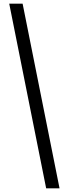

<svg xmlns="http://www.w3.org/2000/svg" viewBox="-20 -820 372 1040"><path d="M302.5 200H230L30 -800H102.5Z"/></svg>

Font: Big Shoulders Thin
Style: Regular
Weight: 100
Designer: Patric King
Foundry: XO Type Co
Version: Version 2.002